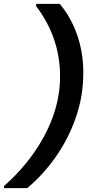

<svg xmlns="http://www.w3.org/2000/svg" viewBox="-61 -826 467 986"><path d="M246 -806Q285 -760 313.5 -700Q342 -640 356 -569.5Q370 -499 366 -420Q362 -315 325 -212.5Q288 -110 225 -20Q162 70 79 140H-41L-40 129Q46 53 109 -35.5Q172 -124 207.5 -218.5Q243 -313 247 -409Q250 -481 236.5 -549.5Q223 -618 194 -680Q165 -742 124 -795L126 -806Z"/></svg>

Font: DM Sans 28pt SemiBold
Style: Italic
Weight: 600
Italic angle: -10°
Version: Version 4.004;gftools[0.9.30]